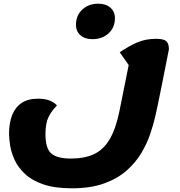

<svg xmlns="http://www.w3.org/2000/svg" viewBox="-20 -741 974 1039"><path d="M369 278Q276 278 214 256.5Q152 235 115 200Q78 165 59.5 125Q41 85 35 47Q29 9 29 -18Q29 -75 45.5 -117.5Q62 -160 96.5 -183.5Q131 -207 185 -207Q229 -207 254.5 -194.5Q280 -182 288 -170Q259 -141 242.5 -107.5Q226 -74 226 -15Q226 63 258 90Q290 117 364 117Q438 117 489 93Q540 69 573.5 12.5Q607 -44 627 -143L681 -412L722 -324L628 -458Q674 -490 720.5 -510.5Q767 -531 825 -531Q865 -531 879.5 -518.5Q894 -506 894 -474Q871 -357 856.5 -284.5Q842 -212 833.5 -172Q825 -132 820 -110Q810 -67 792.5 -15Q775 37 744 88.5Q713 140 664 183Q615 226 542.5 252Q470 278 369 278ZM480 -529Q439 -529 415 -550.5Q391 -572 391 -606Q391 -658 425.5 -689.5Q460 -721 512 -721Q553 -721 577.5 -699.5Q602 -678 602 -643Q602 -592 567.5 -560.5Q533 -529 480 -529Z"/></svg>

Font: Lemonada
Style: Regular
Weight: 400
Designer: Mohamed Gaber (Arabic), Eduardo Tunni (Latin)
Foundry: Kief Type Foundry
Version: Version 4.005